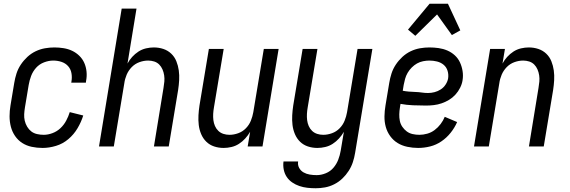

<svg xmlns="http://www.w3.org/2000/svg" viewBox="-20 -781 3040 1024"><path d="M207 8Q177 8 149 2Q121 -4 98.5 -18.5Q76 -33 60.5 -55.5Q45 -78 38 -105Q31 -132 31 -161Q31 -190 36 -219L56 -339Q60 -364 68 -389Q76 -414 91 -436.5Q106 -459 126 -477.5Q146 -496 170 -507.5Q194 -519 219.5 -523.5Q245 -528 270 -528Q295 -528 319.5 -524Q344 -520 365 -510Q386 -500 403 -483.5Q420 -467 429.5 -445.5Q439 -424 441.5 -399Q444 -374 439 -349L438 -340H360L361 -346Q365 -369 361 -391Q357 -413 343 -428.5Q329 -444 308 -451Q287 -458 264 -458Q240 -458 215 -448.5Q190 -439 172.5 -419.5Q155 -400 146 -376Q137 -352 133 -328L113 -208Q110 -190 109 -172Q108 -154 112 -137Q116 -120 125 -105Q134 -90 147 -80Q160 -70 177.5 -66Q195 -62 213 -62Q236 -62 260 -71Q284 -80 302.5 -97.5Q321 -115 333 -137.5Q345 -160 352 -183L424 -165Q413 -130 393.5 -97Q374 -64 344.5 -39Q315 -14 278.5 -3Q242 8 207 8Z M508 0 629 -735H708L660 -442Q670 -461 685 -477.5Q700 -494 718.5 -506Q737 -518 758.5 -523Q780 -528 800 -528Q827 -528 851 -520Q875 -512 893 -495Q911 -478 920.5 -454.5Q930 -431 933.5 -405.5Q937 -380 935.5 -353.5Q934 -327 930 -301L880 0H801L852 -312Q855 -329 856.5 -346Q858 -363 855.5 -379.5Q853 -396 846.5 -411Q840 -426 829 -437Q818 -448 802.5 -453Q787 -458 770 -458Q747 -458 723.5 -449.5Q700 -441 682.5 -423Q665 -405 655.5 -382.5Q646 -360 643 -337L587 0Z M1173 8Q1146 8 1122 0Q1098 -8 1080.5 -25Q1063 -42 1053 -65.5Q1043 -89 1040 -114.5Q1037 -140 1038.5 -166.5Q1040 -193 1044 -219L1094 -520H1173L1121 -208Q1118 -191 1117 -174Q1116 -157 1118 -140.5Q1120 -124 1126.5 -109Q1133 -94 1144.5 -83Q1156 -72 1171.5 -67Q1187 -62 1204 -62Q1227 -62 1250.5 -70.5Q1274 -79 1291.5 -97Q1309 -115 1318 -137.5Q1327 -160 1331 -183L1387 -520H1466L1380 0H1301L1314 -78Q1303 -59 1288 -42.5Q1273 -26 1254.5 -14Q1236 -2 1214.5 3Q1193 8 1173 8Z M1664 223Q1641 223 1619 220.5Q1597 218 1576.5 211Q1556 204 1538.5 192Q1521 180 1509.5 163Q1498 146 1493.5 124.5Q1489 103 1492 80H1570Q1567 99 1575.5 114.5Q1584 130 1599 138.5Q1614 147 1632 150Q1650 153 1669 153Q1693 153 1717.5 143Q1742 133 1758.5 113.5Q1775 94 1784 70.5Q1793 47 1797 23L1814 -78Q1803 -59 1788 -42.5Q1773 -26 1754.5 -14Q1736 -2 1714.5 3Q1693 8 1673 8Q1646 8 1622 0Q1598 -8 1580.5 -25Q1563 -42 1553 -65.5Q1543 -89 1540 -114.5Q1537 -140 1538.5 -166.5Q1540 -193 1544 -219L1594 -520H1673L1621 -208Q1618 -191 1617 -174Q1616 -157 1618 -140.5Q1620 -124 1626.5 -109Q1633 -94 1644.5 -83Q1656 -72 1671.5 -67Q1687 -62 1704 -62Q1727 -62 1750.5 -70.5Q1774 -79 1791.5 -97Q1809 -115 1818 -137.5Q1827 -160 1831 -183L1887 -520H1966L1874 34Q1870 59 1862 83.5Q1854 108 1839.5 130.5Q1825 153 1805.5 171.5Q1786 190 1762 202Q1738 214 1713 218.5Q1688 223 1664 223Z M2210 8Q2181 8 2152.5 2Q2124 -4 2101 -18Q2078 -32 2061.5 -54.5Q2045 -77 2037.5 -104Q2030 -131 2030.5 -160.5Q2031 -190 2036 -219L2056 -339Q2060 -364 2068 -389Q2076 -414 2091 -436.5Q2106 -459 2126 -477.5Q2146 -496 2170 -507.5Q2194 -519 2219.5 -523.5Q2245 -528 2270 -528Q2295 -528 2319.5 -524.5Q2344 -521 2366 -511.5Q2388 -502 2405.5 -486Q2423 -470 2433 -448.5Q2443 -427 2447 -402.5Q2451 -378 2447 -353Q2444 -333 2434 -313Q2424 -293 2409 -276.5Q2394 -260 2375 -248.5Q2356 -237 2335.5 -230Q2315 -223 2294 -220.5Q2273 -218 2252 -218Q2218 -218 2183 -219.5Q2148 -221 2116 -227L2113 -208Q2110 -190 2109.5 -171.5Q2109 -153 2112.5 -136Q2116 -119 2126 -104.5Q2136 -90 2149.5 -80Q2163 -70 2180.5 -66Q2198 -62 2217 -62Q2237 -62 2258.5 -68Q2280 -74 2298 -87.5Q2316 -101 2330 -119.5Q2344 -138 2352 -158L2418 -130Q2405 -100 2383.5 -73Q2362 -46 2334 -27Q2306 -8 2274 0Q2242 8 2210 8ZM2263 -285Q2280 -285 2297.5 -289.5Q2315 -294 2330.5 -304Q2346 -314 2356.5 -330Q2367 -346 2370 -363Q2373 -384 2367 -403.5Q2361 -423 2346 -435.5Q2331 -448 2311 -453Q2291 -458 2270 -458Q2254 -458 2236.5 -454.5Q2219 -451 2204 -442.5Q2189 -434 2176 -421Q2163 -408 2154 -392.5Q2145 -377 2140.5 -360.5Q2136 -344 2133 -328L2128 -297Q2143 -294 2160.5 -292.5Q2178 -291 2195.5 -290.5Q2213 -290 2229.5 -287.5Q2246 -285 2263 -285ZM2195 -590 2156 -623 2271 -761H2369L2435 -619L2390 -594L2311 -704Z M2508 0 2594 -520H2673L2660 -442Q2670 -461 2685 -477.5Q2700 -494 2718.5 -506Q2737 -518 2758.5 -523Q2780 -528 2800 -528Q2827 -528 2851 -520Q2875 -512 2893 -495Q2911 -478 2920.5 -454.5Q2930 -431 2933.5 -405.5Q2937 -380 2935.5 -353.5Q2934 -327 2930 -301L2880 0H2801L2852 -312Q2855 -329 2856.5 -346Q2858 -363 2855.5 -379.5Q2853 -396 2846.5 -411Q2840 -426 2829 -437Q2818 -448 2802.5 -453Q2787 -458 2770 -458Q2747 -458 2723.5 -449.5Q2700 -441 2682.5 -423Q2665 -405 2655.5 -382.5Q2646 -360 2643 -337L2587 0Z"/></svg>

Font: Iosevka Custom
Style: Italic
Weight: 400
Italic angle: -9°
Monospace: yes
Designer: Belleve Invis
Foundry: Belleve Invis
Version: Version 30.3.3; ttfautohint (v1.8.3)